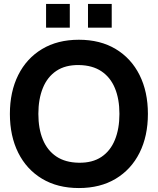

<svg xmlns="http://www.w3.org/2000/svg" viewBox="-20 -936 798 971"><path d="M425 -796V-916H545V-796ZM213 -796V-916H333V-796ZM379 15Q271 15 192.8 -32Q114.5 -79 72.2 -163.5Q30 -248 30 -360Q30 -472 72.2 -556.5Q114.5 -641 192.8 -688Q271 -735 379 -735Q487 -735 565.2 -688Q643.5 -641 685.8 -556.5Q728 -472 728 -360Q728 -248 685.8 -163.5Q643.5 -79 565.2 -32Q487 15 379 15ZM379 -113Q447.5 -112 493 -142.5Q538.5 -173 561.2 -229Q584 -285 584 -360Q584 -435 561.2 -490Q538.5 -545 493 -575.5Q447.5 -606 379 -607Q310.5 -608 265 -577.5Q219.5 -547 196.8 -491Q174 -435 174 -360Q174 -285 196.8 -230Q219.5 -175 265 -144.5Q310.5 -114 379 -113Z"/></svg>

Font: Manrope ExtraLight ExtraBold
Style: Regular
Weight: 800
Version: Version 4.504